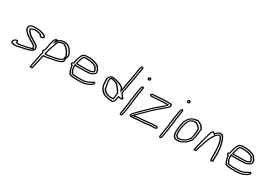

<svg xmlns="http://www.w3.org/2000/svg" viewBox="43 -1828 4314 3033"><g transform="rotate(30 2199.5 -311.5)"><path d="M58 -80C56 -67 67 -51 73 -45C79 -42 86 -44 92 -44C96 -42 101 -40 106 -37C115 -37 124 -37 134 -38C155 -33 177 -42 196 -45C260 -60 327 -70 387 -91C418 -104 441 -114 452 -148C452 -151 453 -154 453 -156C452 -158 452 -160 453 -163C453 -168 451 -173 449 -179C453 -194 443 -205 433 -214C412 -232 393 -242 370 -257C344 -271 321 -288 296 -304C277 -315 261 -332 248 -348L240 -354C240 -357 239 -359 238 -361C237 -370 232 -377 228 -384C231 -386 236 -389 239 -391C248 -391 256 -395 264 -400L276 -403H277C278 -403 279 -404 281 -404H291C294 -404 297 -403 299 -403C304 -403 308 -402 313 -402C342 -397 370 -396 390 -384C393 -380 396 -376 398 -373L397 -370C402 -361 421 -352 438 -354C459 -354 477 -366 481 -387C482 -406 467 -415 454 -424C439 -431 421 -438 404 -443C401 -444 399 -445 396 -445L382 -448C374 -451 363 -453 353 -454C346 -454 337 -455 327 -455L317 -456L309 -457C301 -457 292 -458 284 -458H261C225 -458 188 -452 174 -424C169 -417 164 -413 161 -405C161 -403 160 -401 159 -398C158 -390 158 -383 160 -378L158 -368C161 -356 176 -336 183 -327L195 -312C210 -294 230 -277 250 -265L269 -253C280 -245 292 -239 302 -231L314 -223L318 -222L332 -213L339 -209L344 -208C352 -202 360 -198 367 -192C374 -188 382 -179 389 -173C391 -169 393 -164 392 -158C393 -156 393 -154 392 -151C394 -149 394 -147 396 -145C393 -144 391 -143 388 -143C364 -138 347 -131 324 -126L296 -120C288 -119 278 -117 269 -115C252 -111 235 -109 219 -105L184 -99L183 -100C180 -100 176 -101 172 -101C168 -102 164 -102 160 -102C157 -102 153 -102 148 -103C148 -112 145 -124 144 -132C142 -135 139 -138 133 -139C105 -139 66 -117 61 -90C59 -87 58 -83 58 -80ZM78 -80 79 -84 80 -87 81 -90C83 -99 104 -117 125 -119C127 -111 127 -104 127 -99L128 -86L141 -83C148 -82 153 -82 156 -82H163L166 -81H168C168 -81 172 -80 174 -80L178 -78L219 -85L220 -86C234 -89 253 -92 271 -96C279 -98 289 -99 295 -100H296L325 -106C349 -111 368 -119 388 -123C397 -124 398 -126 398 -126L425 -134C417 -125 404 -119 382 -110C325 -90 258 -80 195 -65C172 -61 154 -55 141 -58H138H135C128 -57 120 -57 114 -57C110 -60 106 -61 104 -62L100 -64H95C90 -64 87 -63 86 -63C81 -69 78 -79 78 -80ZM179 -397C179 -399 179 -399 181 -402C183 -405 184 -407 189 -414L190 -416L192 -418C198 -430 220 -438 257 -438H280C286 -438 295 -437 304 -437L312 -436L323 -435H324C332 -435 341 -434 349 -434C359 -433 366 -431 373 -429H374L391 -425H392C393 -425 394 -424 395 -424H396C411 -419 429 -412 442 -406C457 -396 461 -391 461 -386C459 -379 455 -374 442 -374H441H440C434 -373 423 -376 419 -379V-381L414 -387C413 -388 410 -393 406 -398L405 -400L403 -402C378 -417 346 -417 319 -422H318H316C315 -422 310 -423 304 -423C303 -423 300 -424 295 -424H285C278 -424 278 -423 278 -423C271 -421 276 -422 274 -422L258 -418L254 -416C247 -412 245 -411 242 -411H236L231 -408C227 -406 222 -403 220 -401L201 -389L210 -372C215 -364 218 -359 218 -355L217 -353L218 -352C219 -349 220 -347 220 -347L221 -341L233 -332C247 -315 261 -298 282 -286C307 -270 332 -253 358 -239C382 -223 399 -215 418 -198C428 -189 430 -183 429 -180L428 -175L429 -170C430 -165 431 -162 432 -160V-152V-147C430 -143 429 -142 428 -140L412 -159C413 -171 409 -181 407 -185L405 -187L403 -189C398 -193 391 -203 381 -209C371 -217 364 -220 358 -225L355 -227L349 -228L345 -231L329 -241L326 -242L316 -248C305 -257 292 -264 283 -270L263 -282C244 -293 225 -309 211 -326L199 -341C193 -348 183 -365 179 -373L181 -384L178 -388C178 -388 178 -392 179 -397Z M552 -193C551 -177 558 -171 563 -167C560 -155 557 -143 555 -131C554 -124 552 -117 551 -111C547 -96 544 -80 541 -65C538 -50 536 -35 533 -20C529 -5 526 10 524 24C521 37 518 49 516 60L506 117C504 126 504 138 514 138C517 139 521 138 525 138H543C552 136 557 133 558 129C559 125 560 119 563 109C569 75 578 39 586 5C587 -3 589 -10 591 -18C597 -51 606 -85 613 -117C615 -117 617 -117 619 -118C623 -117 627 -117 633 -116L699 -128C736 -135 775 -143 814 -151L861 -163C888 -171 914 -182 931 -200C938 -209 941 -221 943 -234C945 -244 945 -255 945 -265C950 -275 959 -297 959 -313C959 -336 958 -352 950 -369C939 -389 926 -409 912 -428C889 -461 860 -481 807 -489C801 -489 796 -490 790 -491C783 -491 773 -490 764 -488C750 -487 736 -484 722 -479C716 -476 712 -473 708 -471L706 -468C700 -466 693 -462 686 -458C681 -453 678 -448 675 -444L677 -455C663 -466 653 -459 640 -448C626 -438 615 -416 609 -396C601 -363 594 -330 588 -297C584 -274 579 -251 575 -228L560 -210C555 -207 551 -200 552 -193ZM572 -195 573 -196 594 -222 595 -228C599 -250 604 -273 608 -297C614 -329 620 -362 628 -394C633 -412 644 -429 650 -433H651L652 -434L654 -436L640 -359L692 -435L697 -443C703 -447 706 -448 708 -449L716 -451L719 -456C723 -458 727 -460 728 -461C740 -465 751 -467 762 -468H764H765C772 -470 779 -471 784 -471C790 -470 795 -469 802 -469C851 -461 874 -445 895 -415C909 -397 921 -377 932 -358C939 -344 938 -332 938 -309C938 -300 932 -280 927 -271L924 -266V-261C924 -251 924 -241 923 -234C921 -223 918 -214 916 -211C904 -199 882 -189 858 -182L812 -170C772 -162 735 -155 698 -148L637 -136C630 -137 628 -137 627 -137L621 -139L615 -137H597L593 -118C587 -87 577 -52 571 -19C568 -8 567 -3 566 4C558 38 549 75 543 108C542 113 541 115 540 118H528H526V117L536 60C538 49 540 38 543 26L544 25V24C546 10 549 -5 552 -19L553 -20C555 -34 558 -49 561 -65C564 -80 567 -96 570 -110L571 -111C572 -115 573 -122 575 -131C577 -142 580 -153 583 -165L586 -177L577 -184C574 -187 571 -186 572 -195ZM607 -171 613 -154H625C631 -154 635 -155 635 -155H641C655 -155 672 -158 683 -160C692 -161 700 -162 709 -164L740 -170C782 -178 830 -185 871 -202L887 -208L900 -220C918 -232 922 -248 925 -263L926 -264V-271L927 -279C928 -287 929 -291 929 -293C932 -312 921 -325 921 -326L922 -327L921 -328C910 -353 897 -380 878 -400C871 -409 863 -417 856 -424C844 -439 828 -445 818 -453L814 -457L807 -458C807 -458 801 -459 795 -459C788 -460 786 -460 783 -461H781H779C755 -461 735 -451 724 -448H723L722 -447C711 -443 696 -434 687 -419C679 -406 676 -393 673 -385V-383L672 -381C651 -328 637 -288 620 -229V-228V-227C619 -219 616 -211 613 -201V-200V-199C612 -193 610 -185 608 -176ZM633 -199C636 -209 638 -218 640 -227C657 -286 671 -326 692 -378V-381C696 -391 699 -403 704 -411C709 -420 719 -426 727 -429C741 -433 758 -441 776 -441C781 -440 785 -440 789 -439C793 -439 796 -438 800 -438C801 -438 802 -437 803 -437H804C815 -428 830 -420 839 -409C847 -401 854 -393 861 -385C880 -366 891 -343 902 -318C904 -311 911 -302 909 -293C908 -288 908 -284 907 -279L906 -270L905 -263C902 -248 899 -241 889 -235L878 -225L866 -220C829 -205 783 -198 740 -190L708 -184C700 -182 692 -181 684 -180C672 -178 656 -175 645 -175H639C636 -175 632 -174 629 -174L628 -176C629 -183 632 -191 633 -199Z M1044 -246C1040 -226 1056 -220 1068 -213C1071 -166 1084 -130 1100 -95C1109 -67 1145 -61 1181 -58C1209 -56 1239 -53 1270 -55H1309C1337 -55 1358 -57 1383 -62C1412 -67 1431 -72 1455 -87C1470 -94 1486 -100 1500 -107C1505 -113 1510 -119 1514 -124C1522 -127 1532 -136 1534 -146C1537 -162 1531 -169 1522 -173C1510 -183 1497 -170 1490 -161C1468 -151 1446 -139 1423 -129C1391 -113 1352 -109 1309 -109H1270C1242 -107 1219 -110 1195 -112C1179 -113 1161 -114 1151 -121C1146 -129 1141 -139 1138 -148C1134 -160 1130 -167 1127 -181C1125 -196 1120 -212 1123 -231V-239C1126 -238 1130 -238 1133 -238C1138 -237 1142 -237 1145 -237H1279C1307 -238 1334 -239 1361 -241C1386 -241 1404 -252 1424 -261C1442 -272 1462 -278 1473 -298C1485 -317 1478 -330 1473 -342C1475 -345 1475 -348 1476 -352C1474 -359 1472 -363 1469 -364C1466 -373 1461 -380 1454 -388C1451 -394 1447 -400 1442 -406C1440 -410 1436 -415 1433 -419C1424 -425 1415 -432 1405 -438C1356 -461 1284 -478 1206 -471C1188 -470 1170 -469 1154 -461C1138 -453 1123 -436 1116 -418C1101 -391 1092 -363 1082 -330L1078 -304C1076 -297 1074 -290 1074 -283C1073 -280 1074 -278 1073 -275L1057 -269C1051 -264 1046 -255 1044 -246ZM1064 -246C1064 -248 1067 -251 1068 -253L1091 -261L1093 -275C1094 -280 1094 -283 1094 -283V-284V-286C1094 -291 1095 -296 1097 -301V-303L1102 -329C1112 -363 1120 -387 1133 -411L1134 -412L1135 -414C1140 -427 1150 -438 1160 -443C1171 -448 1185 -450 1204 -451C1278 -458 1347 -441 1393 -420C1401 -415 1409 -408 1417 -403C1419 -400 1422 -397 1423 -394L1424 -393L1425 -392C1430 -386 1434 -381 1435 -377L1436 -375L1438 -374C1444 -367 1447 -361 1450 -354L1452 -347H1455L1451 -340L1455 -332C1461 -318 1462 -316 1456 -307L1455 -306V-305C1450 -295 1439 -291 1417 -278C1395 -268 1383 -261 1365 -261H1364C1338 -259 1309 -258 1282 -257H1148C1145 -257 1143 -257 1140 -258H1138H1136H1132L1104 -268L1103 -230C1099 -206 1105 -187 1107 -174C1110 -156 1116 -150 1119 -139C1123 -128 1128 -118 1133 -109L1135 -106L1137 -104C1153 -93 1175 -93 1190 -92C1213 -90 1239 -87 1268 -89H1306C1350 -89 1393 -93 1429 -111C1454 -122 1475 -133 1496 -143L1502 -146L1506 -151C1507 -152 1508 -154 1509 -155L1511 -154C1515 -152 1515 -154 1514 -146C1514 -145 1510 -142 1509 -142L1503 -140L1499 -134L1489 -122C1476 -116 1464 -112 1450 -105L1448 -104L1446 -103C1426 -90 1411 -87 1382 -82C1358 -77 1339 -75 1312 -75H1272C1243 -73 1215 -76 1187 -78C1150 -81 1124 -89 1119 -104V-105V-106C1103 -140 1089 -174 1087 -218V-226L1080 -231C1065 -240 1063 -240 1064 -246ZM1116 -290 1114 -272H1136C1144 -271 1144 -271 1146 -271H1285C1312 -271 1342 -272 1367 -275C1382 -276 1390 -281 1393 -282C1405 -287 1415 -293 1424 -296L1437 -301L1439 -314C1443 -336 1432 -350 1432 -350L1431 -354L1429 -356C1428 -357 1426 -360 1422 -365V-367H1421L1420 -369V-370L1419 -374C1412 -396 1390 -403 1381 -409V-410H1380C1353 -425 1316 -433 1278 -436H1277H1269C1251 -438 1236 -439 1219 -439H1218H1216C1202 -437 1189 -436 1175 -434L1164 -432L1158 -423C1155 -418 1153 -414 1152 -411C1139 -385 1132 -357 1124 -333V-332C1121 -319 1117 -304 1116 -290ZM1136 -292C1137 -305 1140 -318 1143 -330C1152 -356 1160 -383 1172 -408C1172 -410 1173 -412 1174 -414C1187 -416 1201 -417 1216 -419C1232 -419 1246 -418 1264 -416H1272C1308 -413 1344 -405 1368 -392C1379 -385 1395 -377 1399 -365V-364C1401 -357 1403 -353 1406 -351L1412 -342C1414 -333 1421 -328 1419 -314C1409 -310 1400 -305 1389 -301C1384 -299 1376 -295 1370 -295C1343 -292 1315 -291 1288 -291H1149C1148 -291 1145 -291 1142 -292Z M1647 -308C1645 -277 1648 -241 1651 -216C1655 -175 1671 -142 1692 -114C1713 -88 1742 -67 1779 -55C1806 -48 1843 -38 1875 -40L1880 -42C1899 -21 1926 -43 1939 -61L1948 -66C1955 -93 1959 -118 1966 -148C1978 -146 1989 -144 2000 -142C2020 -144 2043 -146 2043 -168C2042 -178 2036 -183 2028 -186C2025 -191 2020 -200 2016 -203C2010 -218 1998 -227 1989 -240C1990 -244 1989 -248 1989 -252C1995 -282 2001 -313 2007 -343L2071 -704C2072 -712 2074 -719 2076 -727C2079 -743 2074 -758 2060 -760C2044 -765 2026 -748 2023 -730C2021 -721 2019 -713 2017 -704L1945 -295C1941 -303 1938 -309 1934 -315C1894 -356 1826 -373 1754 -387C1741 -388 1730 -389 1722 -387C1694 -387 1684 -375 1669 -356C1655 -344 1648 -326 1647 -308ZM1668 -310C1669 -325 1673 -336 1680 -342L1682 -343L1684 -345C1699 -364 1700 -367 1719 -367H1721L1724 -368C1726 -368 1737 -368 1748 -367C1821 -353 1882 -336 1917 -301C1921 -295 1923 -290 1926 -284L1953 -225L2037 -704C2038 -711 2041 -719 2043 -730V-734C2046 -742 2051 -741 2051 -741L2052 -740H2053C2053 -740 2058 -738 2056 -728C2053 -717 2052 -712 2051 -704L1987 -343C1980 -311 1976 -283 1970 -253L1969 -250L1970 -247C1970 -243 1969 -241 1969 -240L1968 -233L1972 -227C1982 -211 1993 -204 1997 -193L1998 -188L2002 -186C2004 -185 2007 -179 2010 -174L2013 -169L2018 -167C2021 -166 2022 -165 2022 -165C2019 -164 2010 -163 2005 -162L1973 -168L1952 -171L1946 -149C1939 -122 1936 -100 1931 -78L1926 -75L1924 -71C1921 -68 1919 -64 1915 -61C1904 -51 1901 -51 1896 -57L1888 -65L1875 -60C1848 -59 1812 -68 1787 -74C1753 -85 1729 -105 1709 -128C1689 -155 1674 -184 1671 -221C1668 -246 1666 -281 1668 -310ZM1687 -316C1684 -268 1693 -228 1703 -192C1702 -160 1716 -143 1728 -130C1753 -101 1786 -89 1827 -80H1828C1834 -79 1839 -78 1847 -78C1855 -78 1861 -79 1868 -80H1910L1913 -96C1917 -104 1916 -107 1917 -110L1918 -111V-112C1920 -139 1923 -169 1926 -197L1927 -207L1924 -212C1921 -218 1915 -225 1913 -228C1895 -263 1866 -294 1845 -320C1827 -342 1797 -347 1773 -354C1755 -359 1738 -360 1727 -363L1721 -365L1715 -363C1699 -357 1693 -340 1691 -337L1690 -335L1687 -317ZM1707 -318 1710 -332C1713 -339 1714 -342 1719 -344C1733 -340 1750 -339 1765 -335C1790 -328 1816 -322 1829 -306C1851 -279 1879 -248 1895 -215C1899 -210 1903 -205 1906 -200V-196C1903 -166 1899 -138 1897 -110C1896 -107 1896 -104 1895 -102C1894 -102 1894 -101 1894 -100H1871C1863 -99 1856 -98 1850 -98C1845 -98 1841 -99 1835 -100C1795 -109 1766 -120 1745 -145C1732 -158 1722 -172 1723 -197C1713 -233 1704 -272 1707 -318Z M2213 -649C2210 -633 2222 -619 2239 -619C2253 -619 2268 -632 2270 -646C2273 -662 2261 -676 2245 -676C2231 -676 2215 -663 2213 -649ZM2180 -436C2172 -388 2164 -340 2157 -292C2155 -280 2154 -268 2153 -257L2152 -242L2147 -217C2146 -201 2144 -182 2141 -166C2141 -159 2139 -151 2139 -144L2135 -121C2130 -89 2126 -57 2121 -26L2109 39C2106 58 2110 78 2129 78C2143 78 2159 65 2161 51L2175 -26C2181 -58 2185 -90 2190 -121L2192 -138C2193 -143 2194 -149 2194 -154C2196 -166 2198 -184 2200 -197C2201 -209 2203 -221 2204 -233C2205 -241 2206 -250 2208 -260C2208 -268 2209 -277 2210 -286C2217 -331 2223 -377 2231 -422L2236 -448C2240 -470 2239 -494 2217 -494C2209 -494 2201 -489 2197 -483C2196 -482 2194 -481 2193 -480C2188 -466 2183 -451 2180 -436ZM2233 -649C2233 -651 2240 -656 2242 -656C2247 -656 2251 -651 2250 -646C2249 -643 2245 -639 2243 -639C2237 -639 2232 -645 2233 -649ZM2200 -436C2202 -447 2205 -460 2209 -469L2211 -471L2214 -474C2215 -474 2220 -472 2216 -448L2211 -422C2203 -376 2197 -331 2190 -286V-285V-284C2190 -277 2189 -268 2188 -259C2186 -248 2185 -239 2184 -233V-232V-231C2183 -221 2181 -207 2180 -196C2177 -181 2176 -164 2174 -154V-152L2173 -150C2173 -148 2173 -143 2172 -138V-137L2170 -120C2164 -88 2161 -58 2155 -26L2141 51C2141 53 2135 58 2133 58C2132 58 2126 56 2129 39L2141 -26C2146 -57 2151 -90 2155 -121L2160 -145V-147C2160 -152 2161 -159 2161 -167C2164 -184 2166 -202 2167 -218L2172 -243L2174 -259C2175 -271 2175 -280 2177 -292C2185 -341 2192 -388 2200 -436Z M2257 0C2259 17 2272 23 2293 23C2336 23 2371 15 2415 12C2438 12 2463 10 2485 8L2521 5C2531 4 2542 2 2551 1C2571 -1 2589 -2 2608 -6C2614 -6 2621 -7 2627 -7C2631 -8 2636 -9 2641 -9C2646 -10 2651 -10 2656 -9H2674L2683 -10C2690 -9 2695 -9 2701 -9C2704 -9 2706 -9 2709 -10C2713 -10 2717 -12 2722 -15C2731 -18 2739 -27 2741 -37C2743 -50 2732 -62 2718 -62C2715 -63 2713 -63 2710 -63C2706 -63 2702 -63 2697 -64C2692 -64 2686 -64 2680 -63H2663C2656 -63 2649 -63 2642 -62C2636 -62 2629 -61 2623 -60C2607 -60 2590 -55 2574 -55C2556 -53 2540 -49 2520 -49C2501 -47 2481 -44 2460 -44L2423 -41C2389 -38 2358 -35 2329 -30C2338 -39 2347 -48 2357 -57C2369 -69 2378 -79 2390 -91C2412 -113 2436 -136 2459 -158C2477 -175 2500 -200 2519 -218C2558 -251 2595 -289 2636 -321C2661 -338 2682 -362 2705 -379C2728 -397 2743 -409 2755 -436L2757 -447C2759 -453 2758 -459 2755 -465C2750 -485 2727 -483 2699 -483H2649C2596 -483 2543 -480 2492 -475L2463 -473C2449 -472 2439 -471 2426 -471H2407C2402 -471 2398 -469 2394 -466C2384 -462 2377 -454 2375 -444C2373 -434 2378 -426 2386 -422C2388 -419 2393 -417 2398 -417H2417C2434 -417 2446 -418 2462 -419C2520 -424 2581 -429 2641 -429H2684C2683 -427 2681 -424 2680 -423C2667 -411 2655 -401 2641 -389L2622 -373C2616 -369 2610 -364 2604 -359C2539 -308 2483 -250 2424 -193L2399 -169C2392 -162 2385 -155 2378 -149C2370 -140 2360 -131 2354 -125L2339 -110C2333 -104 2327 -97 2320 -89C2304 -74 2288 -57 2274 -41C2266 -28 2255 -18 2257 0ZM2276 -1 2330 -10C2358 -15 2388 -18 2422 -21L2457 -24C2480 -24 2499 -27 2517 -29C2539 -29 2556 -33 2571 -35C2591 -35 2607 -40 2619 -40H2621H2622C2628 -41 2634 -42 2638 -42H2639H2641C2646 -43 2653 -43 2660 -43H2679H2680C2683 -44 2688 -44 2692 -44C2700 -43 2703 -43 2707 -43H2709L2711 -42H2714C2717 -42 2721 -38 2721 -37C2721 -36 2719 -34 2718 -34L2715 -33L2712 -31C2711 -31 2711 -30 2711 -30H2709L2706 -29H2704C2698 -29 2695 -29 2689 -30H2686L2676 -29H2661C2653 -30 2647 -30 2642 -29C2634 -28 2631 -28 2628 -27C2619 -27 2616 -26 2612 -26H2610H2608C2591 -22 2573 -21 2552 -19C2542 -18 2531 -16 2523 -15L2486 -12C2464 -10 2440 -8 2418 -8H2417C2371 -5 2336 3 2296 3C2283 3 2280 0 2278 -2C2278 -5 2278 -3 2277 -5C2276 -13 2278 -16 2289 -31C2303 -46 2318 -62 2332 -76H2333L2334 -77C2341 -85 2346 -91 2352 -97L2367 -112C2371 -116 2383 -127 2392 -136L2412 -156L2437 -180C2496 -238 2552 -294 2615 -344L2616 -345C2622 -350 2626 -354 2631 -357L2632 -358L2652 -375C2666 -387 2678 -397 2691 -409C2699 -416 2700 -420 2700 -420L2719 -449H2644C2583 -449 2521 -444 2464 -439C2448 -438 2436 -437 2420 -437H2402L2401 -439L2398 -440C2395 -441 2395 -443 2395 -444C2395 -445 2396 -447 2399 -448L2403 -449L2405 -451H2423C2437 -451 2447 -452 2461 -453L2490 -455C2541 -460 2594 -463 2646 -463H2696C2729 -463 2735 -462 2736 -457L2735 -455L2736 -454L2737 -450V-449L2735 -439C2725 -419 2716 -411 2694 -394C2666 -373 2648 -352 2626 -337L2625 -336C2582 -303 2546 -264 2508 -232H2507V-231C2487 -212 2463 -187 2446 -171C2423 -149 2399 -126 2377 -104C2365 -92 2355 -81 2344 -70C2333 -60 2325 -52 2315 -42Z M2932 -649C2929 -633 2941 -619 2958 -619C2972 -619 2987 -632 2989 -646C2992 -662 2980 -676 2964 -676C2950 -676 2934 -663 2932 -649ZM2899 -436C2891 -388 2883 -340 2876 -292C2874 -280 2873 -268 2872 -257L2871 -242L2866 -217C2865 -201 2863 -182 2860 -166C2860 -159 2858 -151 2858 -144L2854 -121C2849 -89 2845 -57 2840 -26L2828 39C2825 58 2829 78 2848 78C2862 78 2878 65 2880 51L2894 -26C2900 -58 2904 -90 2909 -121L2911 -138C2912 -143 2913 -149 2913 -154C2915 -166 2917 -184 2919 -197C2920 -209 2922 -221 2923 -233C2924 -241 2925 -250 2927 -260C2927 -268 2928 -277 2929 -286C2936 -331 2942 -377 2950 -422L2955 -448C2959 -470 2958 -494 2936 -494C2928 -494 2920 -489 2916 -483C2915 -482 2913 -481 2912 -480C2907 -466 2902 -451 2899 -436ZM2952 -649C2952 -651 2959 -656 2961 -656C2966 -656 2970 -651 2969 -646C2968 -643 2964 -639 2962 -639C2956 -639 2951 -645 2952 -649ZM2919 -436C2921 -447 2924 -460 2928 -469L2930 -471L2933 -474C2934 -474 2939 -472 2935 -448L2930 -422C2922 -376 2916 -331 2909 -286V-285V-284C2909 -277 2908 -268 2907 -259C2905 -248 2904 -239 2903 -233V-232V-231C2902 -221 2900 -207 2899 -196C2896 -181 2895 -164 2893 -154V-152L2892 -150C2892 -148 2892 -143 2891 -138V-137L2889 -120C2883 -88 2880 -58 2874 -26L2860 51C2860 53 2854 58 2852 58C2851 58 2845 56 2848 39L2860 -26C2865 -57 2870 -90 2874 -121L2879 -145V-147C2879 -152 2880 -159 2880 -167C2883 -184 2885 -202 2886 -218L2891 -243L2893 -259C2894 -271 2894 -280 2896 -292C2904 -341 2911 -388 2919 -436Z M3016 -223C3013 -206 3012 -192 3012 -181C3005 -111 3013 -18 3089 -18C3107 -16 3123 -17 3139 -20C3159 -22 3171 -29 3188 -36C3223 -52 3248 -64 3273 -94C3292 -114 3312 -131 3323 -158L3324 -162C3328 -172 3330 -184 3333 -195C3334 -201 3337 -207 3338 -213L3341 -231C3343 -241 3343 -251 3345 -261C3346 -272 3347 -282 3347 -291C3348 -298 3349 -304 3349 -310L3351 -315C3352 -319 3351 -324 3352 -328C3354 -335 3355 -343 3356 -352C3361 -371 3349 -387 3341 -396H3339C3333 -414 3319 -435 3298 -438H3297C3295 -439 3294 -440 3293 -441C3285 -453 3275 -454 3261 -459C3250 -462 3221 -484 3210 -463H3198L3194 -464C3160 -459 3132 -443 3106 -427C3096 -420 3088 -411 3080 -400C3057 -371 3034 -325 3026 -280C3022 -262 3019 -244 3016 -223ZM3036 -223V-224C3039 -244 3042 -262 3046 -279V-280C3053 -321 3075 -364 3095 -389V-390H3096C3103 -399 3109 -407 3115 -411C3140 -426 3162 -439 3189 -444L3192 -443H3220L3225 -451C3233 -449 3243 -443 3252 -440C3269 -434 3271 -435 3275 -428V-427H3276C3280 -422 3283 -421 3285 -420L3289 -418H3293C3304 -416 3314 -402 3319 -387L3323 -376H3329C3336 -368 3338 -360 3336 -354V-352V-350C3336 -342 3334 -336 3332 -331V-329V-328C3331 -323 3331 -319 3331 -317L3329 -310L3328 -307C3328 -301 3328 -296 3327 -291V-289V-287C3327 -282 3326 -270 3325 -260C3323 -249 3323 -240 3321 -231L3318 -213C3317 -210 3315 -202 3314 -196C3311 -185 3307 -174 3304 -166V-164L3303 -160C3294 -140 3279 -128 3259 -106L3258 -105C3236 -79 3218 -70 3184 -54C3164 -46 3156 -42 3140 -40H3139H3138C3124 -37 3111 -36 3095 -38H3094H3093C3038 -38 3024 -110 3032 -182V-184L3033 -185C3033 -194 3033 -207 3036 -223ZM3055 -256C3053 -246 3050 -231 3049 -218C3046 -202 3045 -187 3045 -172C3044 -141 3044 -116 3050 -92L3052 -89L3054 -86C3061 -78 3067 -71 3072 -65L3074 -63L3076 -62C3079 -60 3084 -53 3097 -51H3098C3119 -48 3140 -55 3153 -59C3160 -60 3169 -63 3175 -66C3179 -68 3185 -70 3193 -73H3194L3212 -83L3213 -84C3218 -87 3221 -89 3223 -90L3226 -92L3229 -94C3251 -113 3275 -138 3290 -162L3292 -166L3294 -173C3297 -185 3297 -192 3300 -201L3301 -202V-203C3301 -204 3303 -208 3304 -215L3307 -234V-235C3308 -246 3309 -256 3311 -267V-269C3316 -295 3315 -322 3313 -342L3312 -360L3307 -365C3304 -368 3300 -372 3297 -376C3290 -384 3284 -389 3281 -393V-395L3279 -396C3279 -396 3275 -400 3273 -401L3254 -413C3248 -418 3241 -422 3237 -425L3234 -427L3229 -428C3222 -429 3217 -429 3213 -429H3198C3193 -429 3187 -429 3180 -428C3166 -427 3157 -419 3156 -419C3119 -406 3094 -373 3082 -340C3074 -325 3068 -307 3065 -291C3061 -277 3058 -268 3055 -258V-257ZM3075 -256C3078 -266 3081 -277 3085 -289C3088 -304 3094 -323 3100 -335C3110 -365 3132 -391 3160 -400C3165 -402 3174 -408 3180 -408C3185 -409 3189 -409 3194 -409H3209C3213 -409 3217 -409 3223 -408C3228 -404 3235 -400 3240 -396L3259 -384C3261 -383 3262 -381 3265 -379C3270 -373 3276 -368 3281 -362C3284 -358 3289 -353 3293 -349V-337C3296 -318 3295 -293 3291 -269V-267C3289 -255 3288 -244 3287 -233L3284 -215L3281 -203C3278 -193 3277 -183 3274 -174L3273 -171C3259 -150 3237 -125 3217 -108C3213 -106 3209 -103 3204 -100L3187 -91C3180 -88 3174 -86 3169 -84C3163 -81 3158 -79 3152 -78C3138 -74 3121 -69 3104 -71C3098 -72 3093 -76 3089 -79L3071 -100C3066 -122 3064 -147 3066 -175C3065 -188 3067 -204 3070 -219C3071 -233 3073 -246 3075 -256Z M3399 -30C3404 -25 3414 -21 3425 -22C3433 -20 3453 -26 3454 -33C3462 -80 3481 -116 3492 -161L3499 -179C3516 -238 3538 -294 3565 -339C3575 -357 3589 -373 3600 -389L3624 -410C3629 -413 3632 -416 3638 -419C3640 -419 3643 -418 3646 -418L3655 -412C3681 -380 3692 -329 3701 -281L3705 -254C3706 -236 3707 -217 3708 -199C3712 -154 3711 -107 3710 -58V-40C3710 -24 3716 -7 3733 -5C3751 -5 3768 -16 3771 -33C3772 -38 3772 -42 3767 -44H3766C3766 -64 3766 -88 3767 -109L3769 -127C3769 -146 3767 -163 3768 -182C3765 -201 3764 -227 3764 -249C3762 -260 3761 -270 3759 -281L3752 -314C3746 -336 3741 -356 3735 -378C3719 -413 3711 -453 3673 -468C3644 -480 3613 -466 3594 -450C3591 -448 3588 -446 3584 -443L3574 -434C3572 -432 3563 -424 3562 -420C3558 -422 3556 -425 3553 -427C3552 -434 3543 -440 3532 -438C3518 -431 3502 -414 3497 -396C3468 -311 3446 -219 3422 -125L3411 -82C3408 -69 3403 -55 3401 -42ZM3421 -42C3423 -54 3428 -67 3431 -81L3442 -124C3466 -218 3487 -309 3516 -393V-394C3518 -402 3527 -412 3534 -417V-414L3539 -410C3539 -410 3544 -406 3550 -402L3576 -388L3581 -416C3582 -418 3585 -420 3585 -420L3596 -429C3597 -430 3599 -431 3602 -433L3605 -434L3606 -436C3621 -449 3641 -457 3662 -449C3691 -438 3699 -407 3715 -369C3721 -347 3727 -326 3732 -306L3738 -274L3744 -244C3744 -222 3745 -198 3747 -178C3746 -157 3749 -141 3749 -125L3747 -107V-106C3746 -85 3745 -61 3745 -40L3746 -27C3744 -26 3740 -25 3737 -25C3734 -26 3731 -31 3731 -43V-61C3732 -110 3732 -158 3728 -204C3728 -224 3726 -240 3725 -258V-259L3721 -288C3713 -337 3701 -390 3671 -426L3670 -428L3669 -429C3665 -432 3661 -434 3660 -435L3655 -438H3649C3647 -438 3646 -439 3641 -439H3635L3631 -436C3623 -432 3618 -428 3615 -426L3614 -425L3586 -401L3583 -398C3574 -384 3559 -367 3547 -347C3519 -300 3496 -241 3479 -182L3473 -163V-162C3463 -123 3444 -87 3435 -42H3432H3430H3426Z M3892 -246C3888 -226 3904 -220 3916 -213C3919 -166 3932 -130 3948 -95C3957 -67 3993 -61 4029 -58C4057 -56 4087 -53 4118 -55H4157C4185 -55 4206 -57 4231 -62C4260 -67 4279 -72 4303 -87C4318 -94 4334 -100 4348 -107C4353 -113 4358 -119 4362 -124C4370 -127 4380 -136 4382 -146C4385 -162 4379 -169 4370 -173C4358 -183 4345 -170 4338 -161C4316 -151 4294 -139 4271 -129C4239 -113 4200 -109 4157 -109H4118C4090 -107 4067 -110 4043 -112C4027 -113 4009 -114 3999 -121C3994 -129 3989 -139 3986 -148C3982 -160 3978 -167 3975 -181C3973 -196 3968 -212 3971 -231V-239C3974 -238 3978 -238 3981 -238C3986 -237 3990 -237 3993 -237H4127C4155 -238 4182 -239 4209 -241C4234 -241 4252 -252 4272 -261C4290 -272 4310 -278 4321 -298C4333 -317 4326 -330 4321 -342C4323 -345 4323 -348 4324 -352C4322 -359 4320 -363 4317 -364C4314 -373 4309 -380 4302 -388C4299 -394 4295 -400 4290 -406C4288 -410 4284 -415 4281 -419C4272 -425 4263 -432 4253 -438C4204 -461 4132 -478 4054 -471C4036 -470 4018 -469 4002 -461C3986 -453 3971 -436 3964 -418C3949 -391 3940 -363 3930 -330L3926 -304C3924 -297 3922 -290 3922 -283C3921 -280 3922 -278 3921 -275L3905 -269C3899 -264 3894 -255 3892 -246ZM3912 -246C3912 -248 3915 -251 3916 -253L3939 -261L3941 -275C3942 -280 3942 -283 3942 -283V-284V-286C3942 -291 3943 -296 3945 -301V-303L3950 -329C3960 -363 3968 -387 3981 -411L3982 -412L3983 -414C3988 -427 3998 -438 4008 -443C4019 -448 4033 -450 4052 -451C4126 -458 4195 -441 4241 -420C4249 -415 4257 -408 4265 -403C4267 -400 4270 -397 4271 -394L4272 -393L4273 -392C4278 -386 4282 -381 4283 -377L4284 -375L4286 -374C4292 -367 4295 -361 4298 -354L4300 -347H4303L4299 -340L4303 -332C4309 -318 4310 -316 4304 -307L4303 -306V-305C4298 -295 4287 -291 4265 -278C4243 -268 4231 -261 4213 -261H4212C4186 -259 4157 -258 4130 -257H3996C3993 -257 3991 -257 3988 -258H3986H3984H3980L3952 -268L3951 -230C3947 -206 3953 -187 3955 -174C3958 -156 3964 -150 3967 -139C3971 -128 3976 -118 3981 -109L3983 -106L3985 -104C4001 -93 4023 -93 4038 -92C4061 -90 4087 -87 4116 -89H4154C4198 -89 4241 -93 4277 -111C4302 -122 4323 -133 4344 -143L4350 -146L4354 -151C4355 -152 4356 -154 4357 -155L4359 -154C4363 -152 4363 -154 4362 -146C4362 -145 4358 -142 4357 -142L4351 -140L4347 -134L4337 -122C4324 -116 4312 -112 4298 -105L4296 -104L4294 -103C4274 -90 4259 -87 4230 -82C4206 -77 4187 -75 4160 -75H4120C4091 -73 4063 -76 4035 -78C3998 -81 3972 -89 3967 -104V-105V-106C3951 -140 3937 -174 3935 -218V-226L3928 -231C3913 -240 3911 -240 3912 -246ZM3964 -290 3962 -272H3984C3992 -271 3992 -271 3994 -271H4133C4160 -271 4190 -272 4215 -275C4230 -276 4238 -281 4241 -282C4253 -287 4263 -293 4272 -296L4285 -301L4287 -314C4291 -336 4280 -350 4280 -350L4279 -354L4277 -356C4276 -357 4274 -360 4270 -365V-367H4269L4268 -369V-370L4267 -374C4260 -396 4238 -403 4229 -409V-410H4228C4201 -425 4164 -433 4126 -436H4125H4117C4099 -438 4084 -439 4067 -439H4066H4064C4050 -437 4037 -436 4023 -434L4012 -432L4006 -423C4003 -418 4001 -414 4000 -411C3987 -385 3980 -357 3972 -333V-332C3969 -319 3965 -304 3964 -290ZM3984 -292C3985 -305 3988 -318 3991 -330C4000 -356 4008 -383 4020 -408C4020 -410 4021 -412 4022 -414C4035 -416 4049 -417 4064 -419C4080 -419 4094 -418 4112 -416H4120C4156 -413 4192 -405 4216 -392C4227 -385 4243 -377 4247 -365V-364C4249 -357 4251 -353 4254 -351L4260 -342C4262 -333 4269 -328 4267 -314C4257 -310 4248 -305 4237 -301C4232 -299 4224 -295 4218 -295C4191 -292 4163 -291 4136 -291H3997C3996 -291 3993 -291 3990 -292Z"/></g></svg>

Font: Scribbler
Style: ClrIta
Weight: 400
Designer: Mew Too
Foundry: Cannot Into Space Fonts
Version: Version 1.001